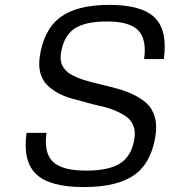

<svg xmlns="http://www.w3.org/2000/svg" viewBox="-20 -740 689 780"><path d="M227.1 -520Q223.1 -491.7 234.9 -470.7Q246.6 -449.7 269.8 -436.8Q293 -423.8 324 -414.3Q355 -404.8 389.6 -396.7Q424.3 -388.7 458.7 -379.2Q493.2 -369.6 523.4 -355Q553.7 -340.3 575.7 -320.3Q597.7 -300.3 607.9 -267.8Q618.2 -235.4 612.3 -192.9Q596.7 -81.1 527.3 -30.5Q458 20 320.3 20Q182.1 20 127 -32.5Q71.8 -85 87.9 -200.2H168.9Q157.7 -118.7 195.1 -82.8Q232.4 -46.9 329.6 -46.9Q425.3 -46.9 470.9 -78.1Q516.6 -109.4 526.4 -180.2Q530.3 -208.5 521.2 -230.5Q512.2 -252.4 493.4 -265.9Q474.6 -279.3 448.7 -290.3Q422.9 -301.3 392.8 -308.1Q362.8 -314.9 331.1 -323.5Q299.3 -332 269.5 -340.3Q239.7 -348.6 214.1 -363Q188.5 -377.4 170.4 -395.8Q152.3 -414.1 144.3 -442.4Q136.2 -470.7 141.1 -506.8Q156.7 -618.7 224.4 -669.4Q292 -720.2 424.3 -720.2Q556.6 -720.2 609.1 -668Q661.6 -615.7 645.5 -500H565.4Q576.7 -581.1 541.3 -616.9Q505.9 -652.8 414.6 -652.8Q323.7 -652.8 280.3 -622.1Q236.8 -591.3 227.1 -520Z"/></svg>

Font: Fivo Sans
Style: Italic
Weight: 400
Designer: Alexander Slobzheninov
Foundry: Alexander Slobzheninov
Version: 1.0